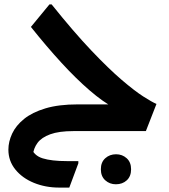

<svg xmlns="http://www.w3.org/2000/svg" viewBox="-20 -594 764 870"><path d="M313 0Q247 0 207.5 14.5Q168 29 150 53.5Q132 78 129 109L121 74Q133 111 173.5 123.5Q214 136 282 136H335V146L294 256H248Q186 256 133.5 234.5Q81 213 49.5 174Q18 135 18 84Q18 48 35 11.5Q52 -25 89 -55Q126 -85 186 -103Q246 -121 332 -121H530L498 -105Q447 -132 386 -184.5Q325 -237 258 -310Q191 -383 120 -472L204 -574H214Q315 -448 394 -365Q473 -282 531.5 -232Q590 -182 629 -157Q668 -132 689 -123L641 0ZM437 173Q437 141 457 123Q477 105 506 105Q534 105 554 123Q574 141 574 173Q574 205 554.5 223Q535 241 505 241Q477 241 457 223Q437 205 437 173Z"/></svg>

Font: Kufam SemiBold
Style: Italic
Weight: 600
Italic angle: -11°
Designer: Artur Schmal
Foundry: Original Type
Version: Version 1.301; ttfautohint (v1.8.3)